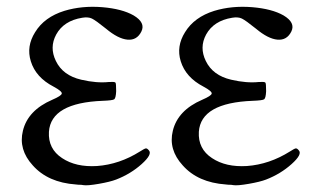

<svg xmlns="http://www.w3.org/2000/svg" viewBox="-20 -535 929 569"><path d="M324.2 -2.9Q367.2 -19.5 399.9 -48.8Q432.6 -78.1 420.9 -89.8Q416 -95.7 412.1 -95.2Q408.2 -94.7 394.5 -85.9Q334 -47.9 267.6 -43Q205.1 -39.1 164.1 -66.4Q122.1 -93.8 125 -144.5Q130.9 -230.5 285.2 -236.3Q313.5 -237.3 318.4 -240.7Q323.2 -244.1 324.2 -263.7Q324.2 -264.6 324.2 -267.6Q324.2 -287.1 322.3 -290Q320.3 -293 306.6 -292Q303.7 -292 302.7 -292Q266.6 -288.1 220.7 -298.8Q166 -311.5 145.5 -354.5Q126 -394.5 146.5 -432.6Q168.9 -473.6 223.6 -482.4Q241.2 -485.4 252.4 -480Q263.7 -474.6 293.9 -450.2Q330.1 -419.9 357.9 -417.5Q385.7 -415 398.9 -441.4Q412.1 -467.8 376 -489.3Q341.8 -508.8 283.2 -513.7Q222.7 -518.6 170.9 -502.9Q111.3 -484.4 84 -439.5Q57.6 -397.5 71.3 -353.5Q85.9 -305.7 138.7 -278.3Q164.1 -264.6 163.1 -257.8Q162.1 -251 134.8 -239.3Q62.5 -208 47.9 -147.5Q34.2 -91.8 77.1 -44.9Q122.1 5.9 205.1 11.7Q210.9 12.7 220.7 12.7L227.5 13.7Q239.3 15.6 272.9 9.8Q306.6 3.9 324.2 -2.9Z M768.6 -2.9Q811.5 -19.5 844.2 -48.8Q877 -78.1 865.2 -89.8Q860.4 -95.7 856.4 -95.2Q852.5 -94.7 838.9 -85.9Q778.3 -47.9 711.9 -43Q649.4 -39.1 608.4 -66.4Q566.4 -93.8 569.3 -144.5Q575.2 -230.5 729.5 -236.3Q757.8 -237.3 762.7 -240.7Q767.6 -244.1 768.6 -263.7Q768.6 -264.6 768.6 -267.6Q768.6 -287.1 766.6 -290Q764.6 -293 751 -292Q748 -292 747.1 -292Q710.9 -288.1 665 -298.8Q610.4 -311.5 589.8 -354.5Q570.3 -394.5 590.8 -432.6Q613.3 -473.6 668 -482.4Q685.5 -485.4 696.8 -480Q708 -474.6 738.3 -450.2Q774.4 -419.9 802.2 -417.5Q830.1 -415 843.3 -441.4Q856.4 -467.8 820.3 -489.3Q786.1 -508.8 727.5 -513.7Q667 -518.6 615.2 -502.9Q555.7 -484.4 528.3 -439.5Q502 -397.5 515.6 -353.5Q530.3 -305.7 583 -278.3Q608.4 -264.6 607.4 -257.8Q606.4 -251 579.1 -239.3Q506.8 -208 492.2 -147.5Q478.5 -91.8 521.5 -44.9Q566.4 5.9 649.4 11.7Q655.3 12.7 665 12.7L671.9 13.7Q683.6 15.6 717.3 9.8Q751 3.9 768.6 -2.9Z"/></svg>

Font: Bpmf GenWan Min R
Style: R
Weight: 400
Foundry: But Ko
Version: Version 1.320